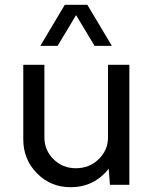

<svg xmlns="http://www.w3.org/2000/svg" viewBox="-20 -770 634 800"><path d="M297 -707 374 -579H446L344 -750H250L148 -579H220ZM430 -500V-198C430 -162 417 -131.5 391 -106.5C365 -81.5 333.3 -69 296 -69C259.3 -69 228.3 -81.5 203 -106.5C177.7 -131.5 165 -162 165 -198V-500H77V-189C77 -133.7 96 -86.7 134 -48C172 -9.3 218.7 10 274 10C339.3 10 392.3 -15.7 433 -67L438 0H519V-500Z"/></svg>

Font: Orkney
Style: Regular
Weight: 400
Designer: Samuel Oakes and Alfredo Marco Pradil
Foundry: Alfredo Marco Pradil
Version: 1.0; ttfautohint (v1.5)